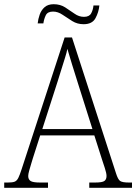

<svg xmlns="http://www.w3.org/2000/svg" viewBox="-22 -892 647 912"><path d="M-2 0V-25H16Q37 -25 47.5 -29Q58 -33 65 -47Q72 -61 81 -89L285 -714H320L529 -69Q538 -40 548.5 -32.5Q559 -25 590 -25H605V0H402V-25H430Q464 -25 474 -32.5Q484 -40 484 -56Q484 -69 476 -93.5Q468 -118 463 -133L426 -249H169L134 -140Q131 -130 126 -113.5Q121 -97 116.5 -81Q112 -65 112 -56Q112 -40 123 -32.5Q134 -25 168 -25H206V0ZM179 -279H417L349 -494Q334 -540 320.5 -585Q307 -630 298 -660Q295 -643 286.5 -616.5Q278 -590 269 -560.5Q260 -531 252 -506ZM375 -777Q345 -777 321 -792Q297 -807 275 -822Q253 -837 230 -837Q204 -837 195.5 -819.5Q187 -802 184 -781H157Q159 -801 166.5 -822.5Q174 -844 190 -858Q206 -872 233 -872Q264 -872 287.5 -857Q311 -842 332 -827Q353 -812 377 -812Q402 -812 411 -828.5Q420 -845 422 -866H450Q447 -834 431.5 -805.5Q416 -777 375 -777Z"/></svg>

Font: Noto Serif Lao SemiCondensed ExtraLight
Style: Regular
Weight: 200
Width: 4
Designer: Monotype Design Team
Foundry: Monotype Imaging Inc.
Version: Version 2.003; ttfautohint (v1.8.4.7-5d5b)